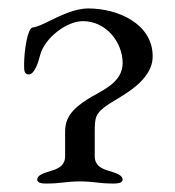

<svg xmlns="http://www.w3.org/2000/svg" viewBox="-20 -431 414 454"><path d="M88 3C127 3 134 -2 169 -2C204 -2 211 3 250 3C257 3 270 2 270 -6C270 -16 258 -20 247 -24C227 -30 204 -35 204 -62V-118C204 -153 205 -163 236 -184C266 -204 341 -238 341 -298C341 -374 260 -411 189 -411C156 -411 123 -394 96 -381C80 -373 67 -367 57 -366C45 -364 37 -311 37 -278C37 -265 37 -255 48 -255C61 -255 70 -281 75 -301C86 -342 138 -381 176 -381C232 -381 270 -330 270 -282C270 -234 218 -216 188 -197C150 -173 134 -152 134 -120V-62C134 -35 111 -30 91 -24C80 -20 68 -16 68 -6C68 2 81 3 88 3Z"/></svg>

Font: EB Garamond
Style: Regular
Weight: 400
Designer: Georg Duffner and Octavio Pardo
Foundry: Georg Duffner
Version: Version 1.000;PS 001.000;hotconv 1.0.88;makeotf.lib2.5.64775